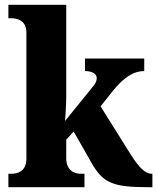

<svg xmlns="http://www.w3.org/2000/svg" viewBox="-20 -780 656 800"><path d="M15 0H332V-56H317C297 -56 256 -64 256 -121V-198L287 -232L361 -102C410 -15 453 0 602 0H615V-56H612C585 -56 557 -84 523 -139L399 -337L450 -401C498 -460 538 -484 581 -484V-536H334V-484C364 -484 383 -472 383 -455C383 -448 382 -436 367 -419L251 -276C252 -286 256 -342 256 -377V-760H15V-704H28C48 -704 90 -697 90 -645V-119C90 -63 49 -56 28 -56H15Z"/></svg>

Font: Noto Serif Tamil SemiCondensed ExtraBold
Style: Italic
Weight: 800
Width: 4
Italic angle: -12°
Designer: Indian Type Foundry, Tom Grace, and the Monotype Design Team
Foundry: Monotype Imaging Inc.
Version: Version 2.003